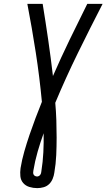

<svg xmlns="http://www.w3.org/2000/svg" viewBox="-20 -755 549 990"><path d="M172 215Q151 215 131.5 209Q112 203 99.5 188.5Q87 174 85 153.5Q83 133 86 112Q93 69 105.5 25.5Q118 -18 132.5 -60.5Q147 -103 163 -145.5Q179 -188 196 -230Q184 -358 164.5 -484Q145 -610 121 -735H200Q215 -643 228.5 -550Q242 -457 253 -363Q294 -457 339 -550Q384 -643 430 -735H509Q444 -609 381.5 -481.5Q319 -354 265 -225Q269 -180 270.5 -135.5Q272 -91 272 -46Q272 -1 270 44.5Q268 90 260 136Q258 151 251.5 167Q245 183 233 194.5Q221 206 204.5 210.5Q188 215 172 215ZM172 155Q176 155 180.5 152.5Q185 150 187.5 146.5Q190 143 191.5 138.5Q193 134 193 130Q201 80 203.5 30.5Q206 -19 205 -68Q188 -21 174 27.5Q160 76 152 125Q151 130 151 135.5Q151 141 153.5 145.5Q156 150 161 152.5Q166 155 172 155Z"/></svg>

Font: Iosevka Curly
Style: Italic
Weight: 400
Italic angle: -9°
Monospace: yes
Designer: Belleve Invis
Foundry: Belleve Invis
Version: Version 22.1.2; ttfautohint (v1.8.4)